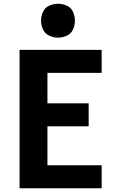

<svg xmlns="http://www.w3.org/2000/svg" viewBox="-20 -1000 616 1020"><path d="M84 0H520V-122H232V-329H451V-451H232V-613H520V-735H84ZM288 -800Q312 -800 335 -810.5Q358 -821 368 -843.5Q378 -866 378 -890Q378 -914 368 -937Q358 -960 335 -970Q312 -980 288 -980Q264 -980 241.5 -970Q219 -960 208.5 -937Q198 -914 198 -890Q198 -866 208.5 -843.5Q219 -821 241.5 -810.5Q264 -800 288 -800Z"/></svg>

Font: Iosevka Sparkle Heavy
Style: Regular
Weight: 900
Designer: Belleve Invis
Foundry: Belleve Invis
Version: Version 4.5.0; ttfautohint (v1.8.3)